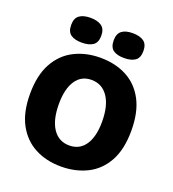

<svg xmlns="http://www.w3.org/2000/svg" viewBox="-131 -803 827 917"><g transform="rotate(20 282.5 -344.0)"><path d="M282 14Q207 14 149 -16.5Q91 -47 58 -108Q25 -169 25 -262Q25 -357 59 -418.5Q93 -480 151.5 -509.5Q210 -539 283 -539Q359 -539 417 -508.5Q475 -478 507.5 -416.5Q540 -355 540 -262Q540 -166 506 -105Q472 -44 413.5 -15Q355 14 282 14ZM285 -94Q337 -94 365.5 -136Q394 -178 394 -254Q394 -335 363.5 -380Q333 -425 279 -425Q227 -425 199 -382.5Q171 -340 171 -264Q171 -183 201 -138.5Q231 -94 285 -94ZM388 -576Q352 -576 332.5 -590Q313 -604 313 -639Q313 -673 332.5 -687.5Q352 -702 387 -702Q424 -702 444 -687.5Q464 -673 464 -639Q464 -604 444 -590Q424 -576 388 -576ZM173 -576Q137 -576 117 -590Q97 -604 97 -639Q97 -673 117 -687.5Q137 -702 173 -702Q209 -702 229.5 -687.5Q250 -673 250 -639Q250 -604 229.5 -590Q209 -576 173 -576Z"/></g></svg>

Font: Bricolage Grotesque 96pt Bricolage Grotesque 48pt Regular
Style: Bold
Weight: 700
Designer: Mathieu Triay
Foundry: Atelier Triay
Version: Version 1.001; ttfautohint (v1.8.4.7-5d5b);gftools[0.9.33.de